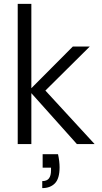

<svg xmlns="http://www.w3.org/2000/svg" viewBox="-20 -740 525 986"><path d="M375 0 129 -275 354 -501H441L190 -252L191 -299L466 0ZM71 0V-720H141V0ZM197 226V190Q221 190 231.5 176Q242 162 242 135V121H199V52H278Q282 70 284 87.5Q286 105 286 119Q286 177 262 201.5Q238 226 197 226Z"/></svg>

Font: DM Sans 18pt Light
Style: Regular
Weight: 300
Designer: Colophon Foundry, Jonny Pinhorn
Foundry: Colophon Foundry
Version: Version 4.004;gftools[0.9.30]